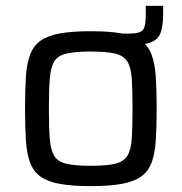

<svg xmlns="http://www.w3.org/2000/svg" viewBox="-20 -624 617 652"><path d="M353 -471V-510H419Q457 -510 466 -523Q475 -536 475 -573V-604H534V-581Q534 -548 529.5 -526.5Q525 -505 513 -493Q501 -481 478 -476Q455 -471 419 -471ZM288 8Q225 8 183.5 0.5Q142 -7 118 -24Q94 -41 82.5 -71Q71 -101 68 -146.5Q65 -192 65 -255Q65 -318 68 -363.5Q71 -409 82.5 -439Q94 -469 118 -486Q142 -503 183.5 -510.5Q225 -518 288 -518Q352 -518 393 -510.5Q434 -503 458.5 -486Q483 -469 494.5 -439Q506 -409 509 -363.5Q512 -318 512 -255Q512 -192 509 -146.5Q506 -101 494.5 -71Q483 -41 458.5 -24Q434 -7 393 0.5Q352 8 288 8ZM288 -61Q342 -61 371 -68Q400 -75 412.5 -95Q425 -115 427.5 -153.5Q430 -192 430 -255Q430 -318 427.5 -356.5Q425 -395 412.5 -415Q400 -435 371 -442Q342 -449 288 -449Q235 -449 205.5 -442Q176 -435 164 -415Q152 -395 149 -356.5Q146 -318 146 -255Q146 -192 149 -153.5Q152 -115 164 -95Q176 -75 205.5 -68Q235 -61 288 -61Z"/></svg>

Font: Saira Thin
Style: Regular
Weight: 400
Version: Version 1.101